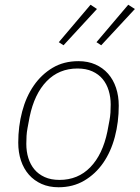

<svg xmlns="http://www.w3.org/2000/svg" viewBox="-20 -778 589 810"><path d="M227 12Q187 12 155.5 -2Q124 -16 102 -41Q80 -66 68.5 -100.5Q57 -135 57 -176Q57 -245 73.5 -307.5Q90 -370 122.5 -417Q155 -464 202 -492Q249 -520 311 -520Q351 -520 382.5 -506Q414 -492 436 -467Q458 -442 469.5 -407.5Q481 -373 481 -332Q481 -263 464.5 -200.5Q448 -138 415.5 -91Q383 -44 335.5 -16Q288 12 227 12ZM231 -19Q309 -19 361 -72.5Q413 -126 433 -223L442 -271Q445 -287 446 -303Q447 -319 447 -337Q447 -368 438.5 -396Q430 -424 413 -444.5Q396 -465 369.5 -477Q343 -489 307 -489Q229 -489 177 -435.5Q125 -382 105 -285L96 -237Q93 -221 92 -205Q91 -189 91 -171Q91 -139 99.5 -111.5Q108 -84 125 -63.5Q142 -43 168.5 -31Q195 -19 231 -19ZM248 -587 228 -600 362 -758 389 -740ZM407 -587 387 -600 521 -758 549 -740Z"/></svg>

Font: IBM Plex Sans ExtLt
Style: Italic
Weight: 200
Italic angle: -11°
Designer: Mike Abbink, Paul van der Laan, Pieter van Rosmalen
Foundry: Bold Monday
Version: Version 3.005